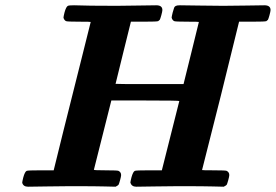

<svg xmlns="http://www.w3.org/2000/svg" viewBox="-20 -706 1043 726"><path d="M183 -62Q184 -68 219 -208Q254 -348 288.5 -485Q323 -622 323 -623Q323 -624 279 -624Q235 -624 230 -626Q223 -629 220 -639Q220 -643 224 -659Q230 -681 237 -684Q241 -686 260 -686Q310 -684 421 -684Q449 -684 498.5 -685Q548 -686 571 -686Q594 -686 594 -668Q594 -663 590 -648.5Q586 -634 584 -631Q580 -627 578 -626Q573 -624 524 -624H475L446 -507L417 -389Q417 -388 545 -388H674L703 -505L732 -623Q732 -624 688 -624Q644 -624 639 -626Q632 -629 629 -639Q629 -643 633 -659Q637 -673 638.5 -677Q640 -681 644.5 -683.5Q649 -686 660 -686Q681 -686 733 -685Q785 -684 824 -684Q862 -684 911.5 -685Q961 -686 980 -686Q1003 -686 1003 -668Q1003 -663 999 -648.5Q995 -634 993 -631Q989 -627 987 -626Q982 -624 933 -624H884L815 -344Q744 -64 744 -63Q744 -62 788 -62Q833 -62 837 -60Q847 -55 847 -44Q847 -39 843 -24.5Q839 -10 837 -7Q834 -4 826 0L784 -1Q758 -2 652 -2Q614 -2 564 -1Q514 0 495 0Q478 0 473 -15Q473 -19 477 -35Q483 -57 490 -60Q494 -62 543 -62H592L593 -66L658 -324Q658 -326 530 -326H401L400 -322L335 -64Q335 -62 379 -62Q424 -62 428 -60Q438 -55 438 -44Q438 -39 434 -24.5Q430 -10 428 -7Q425 -4 417 0L375 -1Q349 -2 243 -2Q205 -2 155 -1Q105 0 86 0Q68 0 64 -15Q64 -19 68 -35Q74 -57 81 -60Q85 -62 134 -62Z"/></svg>

Font: KaTeX_Main
Style: Bold Italic
Weight: 700
Version: Version 1.1; ttfautohint (v1.3)